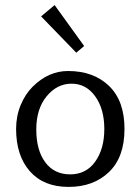

<svg xmlns="http://www.w3.org/2000/svg" viewBox="-20 -732 556 762"><path d="M43.9 0ZM196.8 -711.9 314 -549.3 282.7 -522.9 143.1 -667ZM357.9 -90.6Q394 -141.1 394 -220.2Q394 -299.3 357.9 -349.6Q321.8 -399.9 264.2 -399.9Q206.5 -399.9 165.3 -350.1Q124 -300.3 124 -218Q124 -135.7 159.7 -87.9Q195.3 -40 258.5 -40Q321.8 -40 357.9 -90.6ZM43.9 -220.2Q43.9 -271 62 -314.9Q80.1 -358.4 109.4 -387.7Q172.4 -450.2 250 -450.2Q351.1 -450.2 412.6 -391.1Q474.1 -332 474.1 -220.2Q474.1 -108.4 412.6 -49.3Q351.1 9.8 252.2 9.8Q153.3 9.8 98.6 -52.2Q43.9 -114.3 43.9 -220.2Z"/></svg>

Font: Pfennig
Style: Medium
Weight: 500
Version: Version 20120410 ; ttfautohint (v0.8)